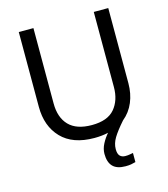

<svg xmlns="http://www.w3.org/2000/svg" viewBox="-133 -910 997 1140"><g transform="rotate(-15 365.5 -340.0)"><path d="M466 14Q466 43 478 55.5Q490 68 511 68Q528 68 539.5 65.5Q551 63 559 62V118Q545 122 531 124.5Q517 127 497 127Q444 127 419 101Q394 75 394 24Q394 -7 410 -37.5Q426 -68 447 -92Q408 -83 362 -83Q229 -83 159.5 -155.5Q90 -228 90 -347V-807H180V-344Q180 -257 226.5 -209Q273 -161 367 -161Q464 -161 507.5 -212.5Q551 -264 551 -345V-807H640V-345Q640 -282 618 -229Q596 -176 552 -140Q508 -90 487 -55.5Q466 -21 466 14Z"/></g></svg>

Font: Noto Sans Telugu UI
Style: Regular
Weight: 400
Designer: Jelle Bosma - Monotype Design Team
Foundry: Monotype Imaging Inc.
Version: Version 2.005; ttfautohint (v1.8.4.7-5d5b)